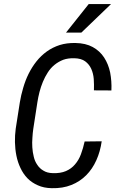

<svg xmlns="http://www.w3.org/2000/svg" viewBox="-20 -937 595 966"><path d="M538.6 -916.5H426.3L312 -772.9H389.2ZM491.7 -226.1 405.8 -225.1C400.9 -202.1 394.5 -181.2 387.2 -161.1C379.9 -141.1 369.6 -124 357.4 -109.9C345.2 -95.2 329.6 -84 311.5 -76.2C293.5 -68.4 271 -64.9 245.1 -65.9C226.1 -66.4 210.4 -70.8 198.2 -78.6C185.5 -85.9 175.3 -95.7 167.5 -107.9C159.2 -119.6 153.3 -133.3 149.9 -148.4C146 -163.6 143.6 -179.7 142.6 -195.8C141.6 -211.9 141.6 -228.5 143.1 -244.6C144 -260.7 145.5 -275.4 147.5 -289.1L168 -421.9C170.4 -439 174.3 -456.1 178.7 -474.1C183.1 -491.7 189 -508.8 195.8 -525.4C202.6 -542 210.9 -557.6 220.7 -572.8C230 -587.4 241.2 -600.1 254.4 -610.8C267.6 -621.6 282.2 -629.9 298.3 -636.2C314.5 -642.1 333 -644.5 353.5 -644C377 -643.6 395.5 -638.2 408.7 -628.4C421.9 -618.7 432.1 -606 439 -590.8C445.8 -575.7 450.2 -558.6 451.7 -539.6C453.1 -520.5 453.1 -501.5 452.6 -482.4L540.5 -481.9C542 -513.7 539.6 -543.5 534.2 -572.3C528.3 -600.6 518.1 -625.5 503.9 -647.5C489.7 -669.4 470.7 -687 446.8 -700.2C422.9 -713.4 393.6 -720.2 358.9 -720.7C330.1 -721.2 304.2 -717.8 280.3 -710.4C256.3 -702.6 234.9 -691.9 215.8 -678.2C196.3 -664.1 178.7 -647.5 163.6 -628.4C148.4 -609.4 135.3 -588.4 124 -565.9C112.8 -543.5 104 -520 96.7 -495.1C89.4 -470.2 83.5 -445.8 79.6 -420.9L59.1 -289.6C56.2 -267.6 54.7 -244.6 55.2 -221.7C55.7 -198.2 58.1 -175.8 62.5 -153.8C66.9 -131.8 73.7 -111.3 83 -91.8C92.3 -71.8 104 -54.7 118.2 -40C132.3 -25.4 149.9 -13.7 169.9 -4.9C189.9 4.4 213.4 9.3 240.2 9.8C276.9 10.7 310.1 5.4 338.9 -6.3C367.7 -17.6 392.6 -34.2 413.6 -55.2C434.6 -76.2 451.7 -101.6 464.8 -130.9C478 -160.2 486.8 -191.9 491.7 -226.1Z"/></svg>

Font: Roboto Condensed
Style: Italic
Weight: 400
Designer: Google
Version: Version 1.000;PS 001.000;hotconv 1.0.88;makeotf.lib2.5.64775